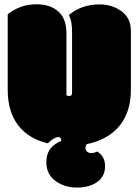

<svg xmlns="http://www.w3.org/2000/svg" viewBox="-20 -659 640 886"><path d="M200.7 2.4Q111.3 -18.6 63.5 -81.3Q15.6 -144 15.6 -245.1V-593.3Q73.2 -639.2 148.9 -639.2Q212.4 -639.2 249.5 -605.7Q286.6 -572.3 286.6 -504.4V-219.7Q292 -215.8 299.1 -215.8Q306.2 -215.8 309.3 -219.5Q312.5 -223.1 312.5 -233.4V-504.9Q312.5 -535.6 309.6 -553.7Q306.6 -571.8 297.9 -589.8Q356.4 -638.7 439.5 -638.7Q498 -638.7 541 -606.9Q584 -575.2 584 -516.6V-245.1Q584 -144 532.7 -79.8Q481.4 -15.6 380.4 6.3Q374.5 13.2 374.5 23.7Q374.5 34.2 381.8 40.8Q389.2 47.4 402.1 47.4Q415 47.4 428.2 40Q464.8 61.5 464.8 108.2Q464.8 154.8 428.7 180.7Q392.6 206.5 335.4 206.5Q278.3 206.5 236.1 176Q193.8 145.5 193.8 88.9Q193.8 50.3 214.4 24.9Q231.9 3.9 263.2 -9.3Q262.2 -26.4 249 -26.4Q229.5 -26.4 200.7 2.4Z"/></svg>

Font: Modak
Style: Regular
Weight: 400
Version: Version 1.036;PS Version 1.000;hotconv 1.0.79;makeotf.lib2.5